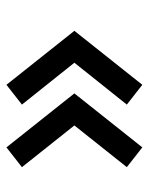

<svg xmlns="http://www.w3.org/2000/svg" viewBox="51 -584 483 626"><g transform="rotate(-90 293.0 -270.5)"><path d="M61.5 -99 197.5 -270 61.5 -441 126 -491.5 302 -270 126 -48.5ZM265.5 -99 402 -270 265.5 -441 330 -491.5 506 -270 330 -48.5Z"/></g></svg>

Font: Vela Sans Bd
Style: Bold
Weight: 700
Designer: Principal design: Mikhail Sharanda - project Manrope.
Design modification: Ravid Balaliev
Foundry: Mikhail Sharanda
Version: Version 1.001